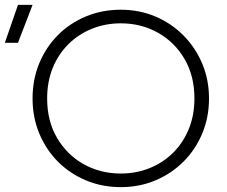

<svg xmlns="http://www.w3.org/2000/svg" viewBox="-78 -755 936 790"><path d="M419 15Q342 15 275.8 -12.8Q209.5 -40.5 160.2 -90Q111 -139.5 83.5 -206Q56 -272.5 56 -350Q56 -428 83.5 -494.5Q111 -561 160.2 -610.5Q209.5 -660 275.8 -687.5Q342 -715 419 -715Q495.5 -715 561.5 -687Q627.5 -659 677 -609Q726.5 -559 754.2 -492.8Q782 -426.5 782 -350Q782 -272.5 754.2 -206Q726.5 -139.5 677 -90Q627.5 -40.5 561.5 -12.8Q495.5 15 419 15ZM419 -41Q482 -41 537 -63Q592 -85 633.5 -125.8Q675 -166.5 698.5 -223.5Q722 -280.5 722 -350Q722 -443 681.2 -512.5Q640.5 -582 571.8 -620.5Q503 -659 419 -659Q356 -659 301 -637Q246 -615 204.5 -574.2Q163 -533.5 139.5 -476.8Q116 -420 116 -350Q116 -257 156.8 -187.5Q197.5 -118 266.2 -79.5Q335 -41 419 -41ZM-58 -579 -4 -735H56L-4 -579Z"/></svg>

Font: Geologica-Sharp
Style: Regular
Weight: 100
Designer: Sindre Bremnes, Frode Helland
Foundry: Monokrom Skriftforlag AS
Version: Version 1.010;gftools[0.9.28]